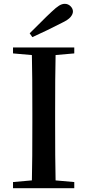

<svg xmlns="http://www.w3.org/2000/svg" viewBox="-20 -983 457 1003"><path d="M135 -809Q165 -838 193.5 -867Q222 -896 249 -921Q273 -944 288.5 -953.5Q304 -963 318 -963Q336 -963 348.5 -950.5Q361 -938 361 -923Q361 -909 348.5 -894Q336 -879 302 -863Q265 -844 227 -825.5Q189 -807 149 -789ZM48 0V-32L195 -45H220L368 -32V0ZM146 0Q148 -85 148.5 -170.5Q149 -256 149 -342V-393Q149 -479 148.5 -564.5Q148 -650 146 -735H271Q269 -651 268.5 -565Q268 -479 268 -393V-343Q268 -257 268.5 -171.5Q269 -86 271 0ZM48 -704V-735H368V-704L220 -691H195Z"/></svg>

Font: Noto Serif KR SemiBold
Style: Regular
Weight: 600
Designer: Ryoko NISHIZUKA 西塚涼子 (kana & ideographs); Frank Grießhammer (Latin, Greek & Cyrillic); Wenlong ZHANG 张文龙 (bopomofo); San
Foundry: Adobe
Version: Version 2.003-H1;hotconv 1.1.1;makeotfexe 2.6.0